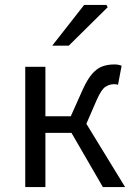

<svg xmlns="http://www.w3.org/2000/svg" viewBox="-20 -756 535 776"><path d="M82 0V-486.1H163.5V-286.1H266.1L314.4 -394.1Q334.2 -437.4 353.6 -458.9Q373 -480.5 394.7 -488Q416.3 -495.6 442.7 -495.6Q459.5 -495.6 471.5 -490.1L456.9 -413Q452.9 -415 449.3 -415.4Q445.7 -415.7 440.7 -415.7Q422.1 -415.7 405.7 -404.8Q389.3 -393.8 370.6 -351.5L329.1 -255.7L485.6 0H395.7L268.8 -219.1H163.5V0ZM191 -571.3 320 -736H410.3L415.2 -726.8L257.8 -571.3Z"/></svg>

Font: Source Sans 3 VF
Style: Regular
Weight: 200
Designer: Paul D. Hunt
Foundry: Adobe
Version: Version 3.046;hotconv 1.0.118;makeotfexe 2.5.65603